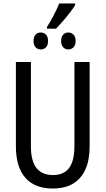

<svg xmlns="http://www.w3.org/2000/svg" viewBox="-20 -1069 604 1099"><path d="M249 -915Q268 -944 287.5 -981.5Q307 -1019 319 -1049H410V-1040Q399 -1021 380 -996.5Q361 -972 340 -948Q319 -924 301 -905H249ZM213 -786Q196 -786 184 -798Q172 -810 172 -834Q172 -859 184 -871Q196 -883 213 -883Q231 -883 243 -871Q255 -859 255 -834Q255 -810 243 -798Q231 -786 213 -786ZM371 -786Q354 -786 342 -798Q330 -810 330 -834Q330 -859 342 -871Q354 -883 371 -883Q388 -883 400.5 -871Q413 -859 413 -834Q413 -810 400.5 -798Q388 -786 371 -786ZM493 -232Q493 -153 469 -99.5Q445 -46 398.5 -18Q352 10 281 10Q179 10 125 -51.5Q71 -113 71 -232V-714H157V-231Q157 -147 189 -107Q221 -67 283 -67Q325 -67 352 -85Q379 -103 392.5 -139.5Q406 -176 406 -232V-714H493Z"/></svg>

Font: Noto Sans Display Condensed
Style: Regular
Weight: 400
Width: 3
Designer: Monotype Design Team
Foundry: Monotype Imaging Inc.
Version: Version 2.003